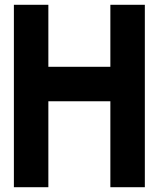

<svg xmlns="http://www.w3.org/2000/svg" viewBox="-20 -782 662 802"><path d="M38 0H182V-359H441V0H585V-762H441V-503H182V-762H38Z"/></svg>

Font: Digital Distortion
Style: Regular
Weight: 400
Version: Version 1